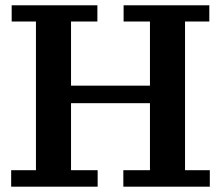

<svg xmlns="http://www.w3.org/2000/svg" viewBox="-20 -702 831 722"><path d="M22 0V-62H115.2V-621.1H23.9V-682.1H346.2V-621.1H247.1V-379.9H543.9V-621.1H444.8V-682.1H767.1V-621.1H675.8V-62H769V0H443.8V-62H543.9V-314H247.1V-62H347.2V0Z"/></svg>

Font: Montagu Slab 144pt Medium
Style: Regular
Weight: 500
Designer: Florian Karsten
Foundry: Florian Karsten
Version: Version 1.000